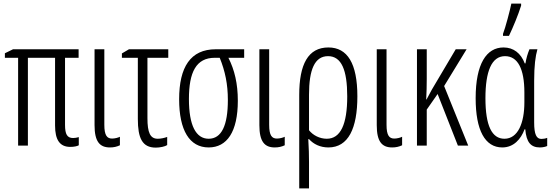

<svg xmlns="http://www.w3.org/2000/svg" viewBox="-20 -804 3050 1060"><path d="M384 -42C351 -42 339 -62 339 -115V-485H414V-532H52L7 -510V-485H80V0H134V-485H284V-111C284 -32 310 7 368 7C389 7 407 3 415 -2V-47C405 -44 394 -42 384 -42Z M556 -532H502V-113C502 -23 530 10 587 10C608 10 625 6 642 -2V-49C633 -44 614 -39 599 -39C571 -39 556 -56 556 -115Z M909 -532H692L653 -509V-485H741V-147C741 -42 765 11 840 11C863 11 891 5 903 -3V-48C887 -42 867 -38 851 -38C809 -38 794 -72 794 -152V-485H909Z M1293 -248C1293 -342 1275 -418 1241 -485H1328V-532H1171C1032 -532 969 -434 969 -256C969 -85 1026 10 1132 10C1233 10 1293 -76 1293 -248ZM1023 -257C1023 -406 1063 -485 1166 -485H1193C1223 -411 1238 -339 1238 -252C1238 -111 1203 -38 1132 -38C1062 -38 1023 -111 1023 -257Z M1466 -532H1412V-113C1412 -23 1440 10 1497 10C1518 10 1535 6 1552 -2V-49C1543 -44 1524 -39 1509 -39C1481 -39 1466 -56 1466 -115Z M1953 -272C1953 -454 1898 -542 1793 -542C1681 -542 1632 -449 1632 -280V236H1686V90C1686 54 1685 13 1682 -36H1686C1711 -8 1748 10 1793 10C1903 10 1953 -95 1953 -272ZM1791 -494C1865 -494 1897 -418 1897 -272C1897 -117 1860 -38 1784 -38C1745 -38 1708 -57 1686 -85V-281C1686 -419 1717 -494 1791 -494Z M2114 -532H2060V-113C2060 -23 2088 10 2145 10C2166 10 2183 6 2200 -2V-49C2191 -44 2172 -39 2157 -39C2129 -39 2114 -56 2114 -115Z M2556 -532H2496L2364 -309C2354 -291 2345 -274 2335 -255H2333C2335 -292 2336 -331 2336 -369V-532H2282V0H2336V-199L2396 -285L2508 0H2565L2432 -329Z M2757 -606H2790C2813 -654 2841 -722 2857 -773V-784H2803C2796 -748 2770 -650 2757 -617ZM2753 10C2816 10 2856 -36 2876 -90H2880C2886 -18 2911 10 2961 10C2977 10 2993 6 3001 2V-43C2992 -39 2979 -37 2969 -37C2942 -37 2929 -61 2929 -128V-358C2929 -441 2936 -494 2947 -532H2903C2893 -508 2885 -481 2881 -454H2877C2856 -510 2815 -542 2760 -542C2666 -542 2606 -452 2606 -262C2606 -84 2658 10 2753 10ZM2765 -38C2696 -38 2660 -109 2660 -262C2660 -410 2694 -494 2768 -494C2838 -494 2875 -425 2875 -293V-239C2875 -124 2839 -38 2765 -38Z"/></svg>

Font: Noto Sans Display Condensed Light
Style: Regular
Weight: 300
Width: 3
Designer: Monotype Design Team
Foundry: Monotype Imaging Inc.
Version: Version 1.900